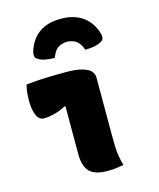

<svg xmlns="http://www.w3.org/2000/svg" viewBox="-124 -926 848 1022"><g transform="rotate(-15 300.0 -414.5)"><path d="M213 -117Q213 -138 213 -164Q213 -190 213 -218.5Q213 -247 213 -276.5Q213 -306 213 -333Q213 -360 213 -382H207Q192 -374 177 -368Q162 -362 147 -358Q132 -354 117.5 -351.5Q103 -349 87 -349Q60 -349 46.5 -379.5Q33 -410 33 -460Q33 -488 35.5 -508Q38 -528 43 -547Q63 -549 84 -551Q105 -553 127 -554Q149 -555 170.5 -555.5Q192 -556 214.5 -556.5Q237 -557 259 -557Q319 -557 352.5 -547Q386 -537 399 -521.5Q412 -506 412 -488Q412 -447 412 -404.5Q412 -362 412 -321Q412 -280 412 -240Q412 -200 412 -163Q412 -131 413 -103.5Q414 -76 418.5 -50.5Q423 -25 430 0Q407 4 387.5 6.5Q368 9 342 9Q272 9 242.5 -21Q213 -51 213 -117ZM309 -712Q275 -709 256.5 -695Q238 -681 225 -645Q196 -645 172 -650Q148 -655 132 -666Q123 -671 121 -680.5Q119 -690 121 -701Q132 -744 157 -775Q182 -806 219.5 -822Q257 -838 305 -838H313Q360 -838 397.5 -822Q435 -806 460.5 -775Q486 -744 497 -701Q499 -690 497 -680.5Q495 -671 486 -666Q470 -655 446 -650Q422 -645 393 -645Q380 -681 361.5 -695Q343 -709 309 -712Z"/></g></svg>

Font: Recursive Monospace Casual Black
Style: Regular
Weight: 900
Version: Version 1.047